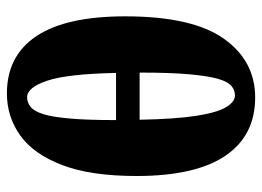

<svg xmlns="http://www.w3.org/2000/svg" viewBox="-124 -638 777 570"><g transform="rotate(-90 265.0 -352.5)"><path d="M261 16Q148 16 88 -72.5Q28 -161 28 -336Q28 -472 60.5 -557Q93 -642 148.5 -681.5Q204 -721 273 -721Q385 -721 443.5 -633Q502 -545 502 -370Q502 -171 436 -77.5Q370 16 261 16ZM262 -661Q246 -661 233 -650.5Q220 -640 211.5 -612.5Q203 -585 198.5 -533Q194 -481 194 -397H334Q331 -541 311 -601Q291 -661 262 -661ZM267 -44Q283 -44 295.5 -54.5Q308 -65 316.5 -94.5Q325 -124 330 -180Q335 -236 335 -327H195Q197 -222 206.5 -160Q216 -98 232 -71Q248 -44 267 -44Z"/></g></svg>

Font: Source Serif 4 Black
Style: Regular
Weight: 900
Designer: Frank Grießhammer
Foundry: Adobe
Version: Version 4.005;hotconv 1.1.0;makeotfexe 2.6.0